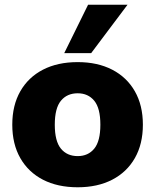

<svg xmlns="http://www.w3.org/2000/svg" viewBox="-20 -782 657 813"><path d="M309 11Q224 11 162 -21Q100 -53 66 -112.5Q32 -172 32 -254Q32 -336 66 -395.5Q100 -455 162 -487Q224 -519 309 -519Q393 -519 455 -487Q517 -455 551 -395.5Q585 -336 585 -254Q585 -172 551 -112.5Q517 -53 455 -21Q393 11 309 11ZM309 -121Q353 -121 379 -152.5Q405 -184 405 -254Q405 -324 379 -355.5Q353 -387 309 -387Q264 -387 238 -355.5Q212 -324 212 -254Q212 -184 238 -152.5Q264 -121 309 -121ZM252 -557 353 -762H520L366 -557Z"/></svg>

Font: Mulish Black
Style: Regular
Weight: 900
Designer: Vernon Adams
Foundry: Vernon Adams
Version: Version 3.603; ttfautohint (v1.8.3)